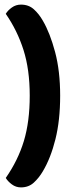

<svg xmlns="http://www.w3.org/2000/svg" viewBox="-20 -747 327 833"><path d="M71 66Q104 66 126.5 45.5Q149 25 166 -4Q200 -61 220.5 -143Q241 -225 241 -332Q241 -439 219 -521.5Q197 -604 166 -657Q149 -687 126.5 -707Q104 -727 71 -727Q49 -727 31.5 -714.5Q14 -702 5 -687Q55 -615 82 -530Q109 -445 109 -332Q109 -219 83.5 -135Q58 -51 5 25Q14 40 31.5 53Q49 66 71 66Z"/></svg>

Font: BalooTamma2Bold
Style: Bold
Weight: 700
Designer: Divya Kowshik, Shuchita Grover and Ek Type
Foundry: Ek Type
Version: Version 1.700